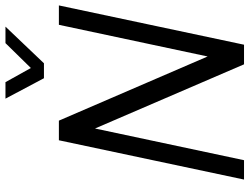

<svg xmlns="http://www.w3.org/2000/svg" viewBox="-127 -803 930 716"><g transform="rotate(-90 338.0 -445.0)"><path d="M675.8 -690.4 529.3 0H456.1L216.8 -555.7L98.6 0H26.4L172.9 -690.4H246.1L485.4 -135.7L603.5 -690.4ZM328.1 -889.6H389.6L442.4 -794.9L535.2 -889.6H596.7L460 -746.1H404.3Z"/></g></svg>

Font: Dinish
Style: Italic
Weight: 400
Italic angle: -12°
Designer: Bert Driehuis
Foundry: Playbeing
Version: Version 3.002; git-62d0f29-release